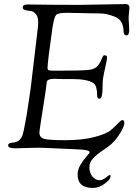

<svg xmlns="http://www.w3.org/2000/svg" viewBox="-20 -730 671 945"><path d="M20 -14Q20 -27 42 -28Q78 -30 91 -65Q97 -83 111 -163Q111 -166 119 -215Q127 -264 131 -296L167 -599Q168 -608 168 -620Q168 -648 156 -661.5Q144 -675 130 -676Q116 -677 104 -680.5Q92 -684 92 -693Q92 -708 115 -708Q124 -708 156.5 -707.5Q189 -707 245.5 -706.5Q302 -706 368 -706Q389 -706 487 -708Q585 -710 599 -710Q617 -710 617 -691Q617 -686 615 -668.5Q613 -651 613 -638Q613 -631 614.5 -613Q616 -595 616 -584Q616 -556 603 -556Q594 -556 591 -563Q588 -570 588 -580Q588 -590 584 -605Q580 -620 569 -632Q565 -637 555 -643Q545 -649 520 -656.5Q495 -664 464 -664Q426 -664 383 -665.5Q340 -667 310 -667Q266 -667 256.5 -657Q247 -647 239 -599Q214 -424 214 -396Q214 -386 220.5 -384Q227 -382 257 -382Q387 -382 417.5 -386Q448 -390 461 -406Q471 -418 477 -432Q483 -446 486 -452Q489 -458 495 -458Q507 -458 507 -447Q507 -438 498.5 -400.5Q490 -363 487 -343Q485 -332 485 -304Q485 -276 481.5 -260Q478 -244 469 -244Q458 -244 458 -260Q458 -308 441 -320Q412 -341 334 -341Q304 -341 285.5 -341Q267 -341 262.5 -341.5Q258 -342 255 -342Q252 -342 249 -342Q211 -342 210 -325Q207 -295 197.5 -235.5Q188 -176 181 -130Q174 -84 174 -77Q174 -53 198 -46.5Q222 -40 300 -40Q385 -40 444.5 -55.5Q504 -71 525.5 -89.5Q547 -108 561.5 -123.5Q576 -139 582 -139Q592 -139 592 -125Q592 -109 572.5 -76.5Q553 -44 528 -21Q518 -11 487 9.5Q456 30 438 49.5Q420 69 420 93Q420 121 435 139Q450 157 470 157Q485 157 501 144Q517 131 521 131Q524 131 524 139Q524 152 496 173.5Q468 195 437 195Q362 195 362 129Q362 104 377 79.5Q392 55 406.5 39.5Q421 24 421 19Q421 7 359 5Q329 4 260 0.5Q191 -3 167 -3Q139 -3 109 -1.5Q79 0 55 0Q20 0 20 -14Z"/></svg>

Font: OFL Sorts Mill Goudy TT
Style: Italic
Weight: 500
Italic angle: -6°
Version: Version 003.000